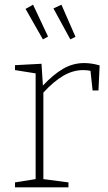

<svg xmlns="http://www.w3.org/2000/svg" viewBox="-20 -799 460 819"><path d="M405 -520 400 -413H375L366 -497Q351 -500 335 -500Q291 -500 249.5 -475.5Q208 -451 165 -404V-35L272 -21V0H44V-21L132 -35V-486L44 -500V-521L157 -527L163 -434Q207 -481 249 -505.5Q291 -530 339 -530Q371 -530 405 -520ZM185 -643 163 -631 89 -761 121 -779ZM302 -642 280 -631 208 -763 242 -779Z"/></svg>

Font: Bitter Pro ExtraLight
Style: Regular
Weight: 275
Designer: Sol Matas, and Bitter project Authors
Foundry: Sol Matas
Version: Version 1.010